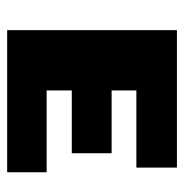

<svg xmlns="http://www.w3.org/2000/svg" viewBox="-9 -504 513 535"><g transform="rotate(90 247.5 -236.5)"><path d="M64 0V-473H232V0ZM130 0V-110H460V0ZM130 -180V-291H407V-180ZM130 -360V-473H447V-360Z"/></g></svg>

Font: Ysabeau SC Black
Style: Regular
Weight: 900
Designer: Christian Thalmann (Catharsis Fonts)
Version: Version 2.001;gftools[0.9.30]; featfreeze: smcp